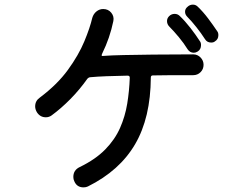

<svg xmlns="http://www.w3.org/2000/svg" viewBox="-20 -797 1040 830"><path d="M919 -662Q924 -656 924 -645Q924 -627 909 -618Q903 -613 893 -613Q875 -613 866 -628Q850 -653 829 -679.5Q808 -706 790 -724Q780 -734 780 -746Q780 -759 790 -767Q800 -777 814 -777Q826 -777 835 -768Q858 -746 879.5 -717.5Q901 -689 919 -662ZM815 -562Q834 -562 847 -548.5Q860 -535 860 -517Q860 -498 847 -485Q834 -472 815 -472Q766 -472 722.5 -472Q679 -472 641 -471Q632 -471 632 -462Q631 -288 564 -173.5Q497 -59 360 9Q352 13 341 13Q312 13 301 -14Q297 -22 297 -32Q297 -62 325 -75Q393 -108 435 -151Q477 -194 499 -244Q521 -294 530 -349Q539 -404 541 -461Q541 -470 532 -470Q480 -469 440 -467.5Q400 -466 368 -463Q363 -462 358 -457Q324 -409 284 -368.5Q244 -328 203 -298Q192 -290 178 -290Q154 -290 140 -311Q132 -324 132 -337Q132 -361 152 -375Q228 -432 274 -495.5Q320 -559 344.5 -618Q369 -677 379 -720Q384 -737 397 -747.5Q410 -758 426 -758Q448 -758 461 -742Q474 -726 470 -706Q455 -633 422 -566Q417 -555 422 -555Q462 -558 515 -559Q568 -560 641.5 -561Q715 -562 815 -562ZM791 -584Q775 -610 753 -636.5Q731 -663 712 -682Q702 -692 702 -706Q702 -718 711 -727Q721 -737 735 -737Q748 -737 757 -728Q780 -706 803 -676.5Q826 -647 844 -619Q849 -613 849 -602Q849 -583 834 -574Q826 -569 818 -569Q801 -569 791 -584Z"/></svg>

Font: Kiwi Maru Medium
Style: Regular
Weight: 500
Designer: Hiroki-Chan
Version: Version 1.100